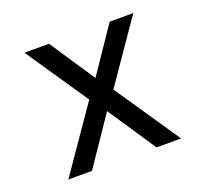

<svg xmlns="http://www.w3.org/2000/svg" viewBox="-97 -636 794 749"><g transform="rotate(-20 300.0 -262.0)"><path d="M432 0 268 -246 259 -251 74 -523.5H176L327.5 -296L336.5 -291L534 0ZM66 0 264.5 -287.5 272 -293.5 428 -523.5H526L337.5 -250L328 -241.5L164 0Z"/></g></svg>

Font: Google Sans Code
Style: Regular
Weight: 400
Monospace: yes
Designer: Google Sans Code Authors
Foundry: Google LLC
Version: Version 6.000